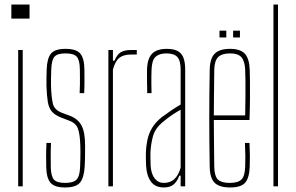

<svg xmlns="http://www.w3.org/2000/svg" viewBox="-20 -820 1304 845"><path d="M30 -738V-800H110V-738ZM60 0V-600H80V0Z M266.5 5Q219.5 5 202 -16Q184.5 -37 183.5 -85Q183 -107 183 -133Q183 -159 184.5 -191H204.5Q203 -159.5 203.2 -134Q203.5 -108.5 203.5 -85Q204.5 -44 217.5 -29.5Q230.5 -15 266.5 -15Q302.5 -15 316.8 -29.5Q331 -44 332.5 -85Q333 -101 333.5 -117.5Q334 -134 334 -149.8Q334 -165.5 333.5 -179Q332 -228.5 323.2 -253.2Q314.5 -278 284.5 -289L250.5 -302Q222 -313 208.5 -328.8Q195 -344.5 190.5 -371.2Q186 -398 184.5 -442Q184 -461.5 184.5 -478Q185 -494.5 185.5 -514Q187 -563 204.2 -584Q221.5 -605 268.5 -605Q316 -605 333.5 -584Q351 -563 351.5 -514Q351.5 -493 351.8 -467.8Q352 -442.5 350.5 -410H330.5Q331.5 -431 331.8 -449Q332 -467 331.8 -483Q331.5 -499 331.5 -514Q331 -556 317.8 -570.5Q304.5 -585 268.5 -585Q232.5 -585 219.8 -570.5Q207 -556 205.5 -514Q205 -493 204.5 -476.5Q204 -460 204.5 -442Q206 -394 212.2 -365.5Q218.5 -337 251.5 -324L286.5 -311Q322.5 -297.5 338.5 -268.2Q354.5 -239 354.5 -179Q354.5 -157.5 354.2 -132.2Q354 -107 352.5 -85Q349.5 -37 331.8 -16Q314 5 266.5 5Z M457 0V-600H477V-553H484Q494.5 -579.5 511.2 -589.8Q528 -600 557 -600Q563 -600 569.5 -600Q576 -600 582 -600V-580H557Q523.5 -580 505.2 -565.5Q487 -551 477 -514V0Z M701 5Q663 5 644.2 -20.8Q625.5 -46.5 623 -90Q622.5 -105 622 -118Q621.5 -131 622 -145Q623 -177 629 -205.2Q635 -233.5 650 -258.2Q665 -283 693 -305Q711 -318.5 732.2 -333Q753.5 -347.5 775 -360V-514Q775 -552.5 760.8 -568.8Q746.5 -585 712 -585Q682 -585 665.2 -570.5Q648.5 -556 647 -514Q646.5 -499.5 646.2 -482.2Q646 -465 646.2 -446.5Q646.5 -428 647 -410H628Q627.5 -437 627 -464.8Q626.5 -492.5 627 -514Q628 -546.5 637.5 -566.5Q647 -586.5 666 -595.8Q685 -605 714 -605Q744 -605 761.8 -595.5Q779.5 -586 787.2 -566Q795 -546 795 -514V0H775V-47H769Q761.5 -24.5 746 -9.8Q730.5 5 701 5ZM701 -15Q729.5 -15 747.5 -31.8Q765.5 -48.5 775 -82V-337Q758.5 -328 739.8 -315.8Q721 -303.5 693 -280Q662.5 -254 653 -219.5Q643.5 -185 642 -145Q642 -137 642.2 -121.5Q642.5 -106 643 -90Q645.5 -54 661 -34.5Q676.5 -15 701 -15Z M993 5Q944.5 5 924.2 -16Q904 -37 903 -85Q902 -138.5 901.5 -192.2Q901 -246 901 -299.5Q901 -353 901.5 -406.8Q902 -460.5 903 -514Q904 -563 925 -584Q946 -605 993 -605Q1037.5 -605 1057.2 -584Q1077 -563 1079 -514Q1079.5 -496 1080 -465Q1080.5 -434 1080.2 -390.5Q1080 -347 1078 -292H921Q921 -245.5 921.8 -196Q922.5 -146.5 923 -85Q924 -44 939.5 -29.5Q955 -15 991 -15Q1027 -15 1042.2 -29.5Q1057.5 -44 1059 -85Q1060 -107.5 1059.8 -133.2Q1059.5 -159 1058 -191H1078Q1079.5 -159 1079.8 -133Q1080 -107 1079 -85Q1077 -37 1059 -16Q1041 5 993 5ZM921 -312H1059Q1060 -356.5 1060.2 -395.5Q1060.5 -434.5 1060.2 -464.8Q1060 -495 1059 -514Q1057 -552.5 1042 -568.8Q1027 -585 993 -585Q956.5 -585 940.2 -568.8Q924 -552.5 923 -514Q922.5 -455 921.8 -406.5Q921 -358 921 -312ZM1006 -655V-685H1036V-655ZM946 -655V-685H976V-655Z M1183.5 0V-800H1203.5V0Z"/></svg>

Font: Big Shoulders Display Thin Thin
Style: Regular
Weight: 250
Version: Version 2.002